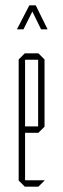

<svg xmlns="http://www.w3.org/2000/svg" viewBox="-20 -700 237 720"><path d="M73 0 50 -23V-24H147V-23L124 0ZM50 -24V-477L73 -500H74V-24ZM74 -202V-226H123V-202ZM74 -476V-500H124L147 -477V-476ZM123 -202V-476H147V-225L124 -202ZM134 -590 90 -680H114L158 -591V-590ZM44 -590V-591L90 -680H113L68 -590Z"/></svg>

Font: Foldit Thin
Style: Regular
Weight: 100
Designer: Sophia Tai
Foundry: Sophia Tai
Version: Version 1.003